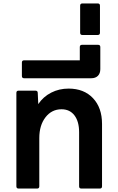

<svg xmlns="http://www.w3.org/2000/svg" viewBox="-20 -1094 683 1114"><path d="M88 0Q75 0 75 -13V-555Q75 -568 88 -568H185Q199 -568 199 -555L202 -490Q231 -533 277 -556.5Q323 -580 378 -580Q467 -580 519.5 -524.5Q572 -469 572 -375V-13Q572 0 559 0H452Q439 0 439 -13V-327Q439 -389 412 -424.5Q385 -460 337 -460Q280 -460 244 -413.5Q208 -367 208 -293V-13Q208 0 195 0Z M120 -640Q107 -640 107 -653V-731Q107 -744 120 -744H443V-821Q443 -834 456 -834H549Q562 -834 562 -821V-693Q562 -668 548 -654Q534 -640 509 -640Z M458 -891Q445 -891 445 -904V-1061Q445 -1074 458 -1074H547Q560 -1074 560 -1061V-904Q560 -891 547 -891Z"/></svg>

Font: LINE Seed Sans TH App
Style: Bold
Weight: 700
Designer: Dalton Maag Ltd | Thai characters by Cadson Demak Co.,Ltd.
Foundry: Dalton Maag Ltd
Version: Version 1.003